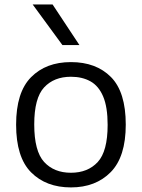

<svg xmlns="http://www.w3.org/2000/svg" viewBox="-20 -828 634 858"><path d="M297 9.5Q186 9.5 119 -57.8Q52 -125 52 -271Q52 -415.5 118.8 -483Q185.5 -550.5 297 -550.5Q409.5 -550.5 475.8 -483.8Q542 -417 542 -271Q542 -127 474.8 -58.8Q407.5 9.5 297 9.5ZM297 -56Q372.5 -56 416.8 -104Q461 -152 461 -270Q461 -349.5 441 -396.8Q421 -444 384.2 -464.5Q347.5 -485 297 -485Q221.5 -485 177.2 -437.5Q133 -390 133 -272Q133 -152.5 177.2 -104.2Q221.5 -56 297 -56ZM259 -626.5 126 -808H215L335 -626.5Z"/></svg>

Font: Encode Sans Semi Expanded
Style: Regular
Weight: 400
Width: 6
Designer: Multiple Designers
Foundry: Impallari Type
Version: Version 3.000; ttfautohint (v1.8.3) -l 8 -r 50 -G 200 -x 14 